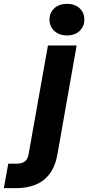

<svg xmlns="http://www.w3.org/2000/svg" viewBox="-132 -757 458 997"><path d="M-112 220 -89 93H-48Q-17 93 -2 80.5Q13 68 17 41L117 -521H266L167 40Q156 106 126 145.5Q96 185 51.5 202.5Q7 220 -48 220ZM216 -573Q175 -573 150 -596.5Q125 -620 125 -655Q125 -691 150 -714Q175 -737 216 -737Q257 -737 281.5 -714Q306 -691 306 -655Q306 -620 281.5 -596.5Q257 -573 216 -573Z"/></svg>

Font: DM Sans 10pt Black
Style: Italic
Weight: 900
Italic angle: -10°
Version: Version 4.004;gftools[0.9.30]